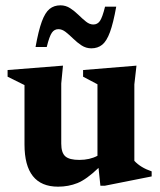

<svg xmlns="http://www.w3.org/2000/svg" viewBox="-20 -688 600 721"><path d="M210 -148.5Q210 -114.5 225.2 -101Q240.5 -87.5 277.5 -87.5Q317 -87.5 346 -103V-371.5L292 -400V-425L492.5 -441.5L484.5 -371V-84Q508 -58.5 549.5 -44.5V-25.5L373.5 9.5H357L350 -57.5Q304.5 -14 270.8 -0.5Q237 13 198 13Q72 13 72 -145.5V-368.5L8.5 -400V-425L216.5 -441.5L210 -374.5ZM416.5 -663Q405.5 -601.5 393 -567.5Q380.5 -533.5 363.8 -520Q347 -506.5 323 -506.5Q303 -506.5 286.2 -517.5Q269.5 -528.5 255 -542.8Q240.5 -557 226.8 -567.8Q213 -578.5 199.5 -578.5Q184 -578.5 174.8 -565.2Q165.5 -552 155.5 -511.5H113.5Q124.5 -573 137 -607Q149.5 -641 166.2 -654.5Q183 -668 207 -668Q227 -668 243.8 -657Q260.5 -646 275 -631.8Q289.5 -617.5 303 -606.8Q316.5 -596 330.5 -596Q346 -596 355.2 -609.2Q364.5 -622.5 374.5 -663Z"/></svg>

Font: Newsreader Text
Style: Bold
Weight: 700
Designer: Hugues Gentile
Foundry: Production Type
Version: Version 1.001